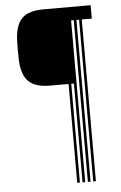

<svg xmlns="http://www.w3.org/2000/svg" viewBox="-60 -842 617 983"><g transform="rotate(-5 248.5 -350.0)"><path d="M53.5 -548.6Q52.4 -583.2 52.4 -609.3Q52.4 -635.5 53.5 -659.6Q57.9 -735 92.3 -767.5Q126.6 -800 202.1 -800H443.9V-731.2H392.3V100H378.6V-731.2H364.9V100H351.2V-731.2H337.5V100H323.8V-408.1H310.1V100H296.4V-408.1H202.1Q126.9 -408.1 92.3 -440.7Q57.7 -473.3 53.5 -548.6Z"/></g></svg>

Font: Big Shoulders Inline Text Thin
Style: Regular
Weight: 100
Designer: Patric King
Foundry: XO Type Co
Version: Version 2.002